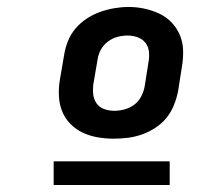

<svg xmlns="http://www.w3.org/2000/svg" viewBox="-20 -715 640 551"><path d="M306 -317Q283 -317 260 -321Q237 -325 217 -334.5Q197 -344 181.5 -360Q166 -376 158 -396.5Q150 -417 149 -440.5Q148 -464 152 -487L164 -557Q167 -577 175 -597Q183 -617 197 -633.5Q211 -650 229.5 -662Q248 -674 268 -681Q288 -688 308.5 -691.5Q329 -695 349 -695Q373 -695 395.5 -690Q418 -685 438 -675.5Q458 -666 473 -650Q488 -634 496.5 -613.5Q505 -593 505.5 -569.5Q506 -546 502 -523L491 -453Q487 -433 479 -413Q471 -393 457.5 -376.5Q444 -360 425.5 -348Q407 -336 387 -329Q367 -322 346.5 -319.5Q326 -317 306 -317ZM308 -397Q322 -397 337 -401Q352 -405 364.5 -414Q377 -423 384.5 -437Q392 -451 395 -466L406 -536Q409 -551 407.5 -566Q406 -581 397.5 -592Q389 -603 375 -608Q361 -613 346 -613Q331 -613 316.5 -609Q302 -605 289.5 -595.5Q277 -586 269.5 -572.5Q262 -559 260 -544L248 -474Q246 -459 247.5 -444.5Q249 -430 257 -418.5Q265 -407 279 -402Q293 -397 308 -397ZM134 -184V-252H467V-184Z"/></svg>

Font: Iosevka Etoile Heavy Oblique
Style: Regular
Weight: 900
Italic angle: -9°
Designer: Belleve Invis
Foundry: Belleve Invis
Version: Version 15.5.2; ttfautohint (v1.8.4)